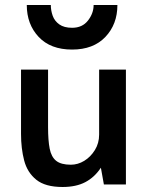

<svg xmlns="http://www.w3.org/2000/svg" viewBox="-20 -737 596 767"><path d="M230 10Q161 10 125 -19Q89 -48 76.5 -96Q64 -144 64 -202V-459H172V-229Q172 -176 178.5 -143Q185 -110 204.5 -94.5Q224 -79 263 -79Q291 -79 316.5 -94.5Q342 -110 359 -137.5Q376 -165 376 -199V-459H483V0H395L383 -67Q358 -29 321 -9.5Q284 10 230 10ZM268 -539Q182 -539 134.5 -589.5Q87 -640 87 -717H183Q183 -695 190.5 -674Q198 -653 217 -639.5Q236 -626 268 -626Q309 -626 331.5 -655Q354 -684 354 -717H449Q449 -640 401 -589.5Q353 -539 268 -539Z"/></svg>

Font: Alata
Style: Regular
Weight: 400
Designer: Spyros Zevelakis, Eben Sorkin
Foundry: Spyros Zevelakis
Version: Version 1.005; ttfautohint (v1.8.4.7-5d5b)